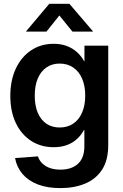

<svg xmlns="http://www.w3.org/2000/svg" viewBox="-20 -758 636 990"><path d="M291.5 211.9Q224.1 211.9 174.8 192.9Q125.5 173.8 95.9 138.9Q66.4 104 57.6 57.1L175.8 48.3Q182.1 68.8 197.8 84.2Q213.4 99.6 236.8 108.2Q260.3 116.7 291.5 116.7Q349.6 116.7 382.3 86.2Q415 55.7 415 -2.9V-87.4H412.6Q397.5 -59.6 375.2 -39.8Q353 -20 323.5 -9.5Q293.9 1 256.8 1Q190.9 1 140.4 -31.7Q89.8 -64.5 61.5 -124Q33.2 -183.6 33.2 -263.2Q33.2 -344.2 61.8 -404.8Q90.3 -465.3 140.9 -498.8Q191.4 -532.2 256.8 -532.2Q293.5 -532.2 323.2 -521.2Q353 -510.3 375.7 -490.2Q398.4 -470.2 413.6 -442.9H415.5V-522.5H538.1V-10.3Q538.1 68.4 506.1 117.2Q474.1 166 418.2 189Q362.3 211.9 291.5 211.9ZM287.6 -100.6Q328.1 -100.6 357.7 -120.6Q387.2 -140.6 403.3 -177.7Q419.4 -214.8 419.4 -264.6Q419.4 -314.9 403.6 -352.1Q387.7 -389.2 357.9 -409.7Q328.1 -430.2 287.6 -430.2Q248.5 -430.2 219.7 -410.4Q190.9 -390.6 175 -353.8Q159.2 -316.9 159.2 -264.6Q159.2 -212.9 175 -176Q190.9 -139.2 219.7 -119.9Q248.5 -100.6 287.6 -100.6ZM219.7 -595.2H114.3V-596.2L233.9 -738.3H337.9L459.5 -596.2V-595.2H353.5L286.1 -678.2Z"/></svg>

Font: Inter 28pt SemiBold
Style: Regular
Weight: 600
Designer: Rasmus Andersson
Foundry: rsms
Version: Version 4.001;git-66647c0bb